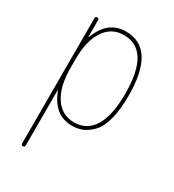

<svg xmlns="http://www.w3.org/2000/svg" viewBox="-181 -632 863 954"><g transform="rotate(30 250.0 -155.0)"><path d="M110.4 -285.2V-235.4Q110.4 -128.9 150.4 -69.3Q190.4 -9.8 259.8 -9.8Q334 -9.8 372.1 -73.2Q410.2 -136.7 410.2 -259.8Q410.2 -509.8 259.8 -509.8Q189.5 -509.8 149.9 -450.7Q110.4 -391.6 110.4 -285.2ZM89.8 210V-509.8Q89.8 -519.5 100.1 -519.5Q110.4 -519.5 110.4 -509.8V-414.1Q110.4 -413.1 111.3 -413.1Q113.3 -413.1 113.3 -415Q156.2 -530.3 259.8 -530.3Q429.7 -530.3 429.7 -259.8Q429.7 -179.7 415 -124Q400.4 -68.4 373.5 -40.5Q346.7 -12.7 319.8 -1.5Q293 9.8 259.8 9.8Q156.2 9.8 113.3 -105.5Q113.3 -107.4 111.3 -107.4Q110.4 -107.4 110.4 -106.4V210Q110.4 219.7 100.1 219.7Q89.8 219.7 89.8 210Z"/></g></svg>

Font: Rounded Mgen+ 1m thin
Style: Regular
Weight: 100
Designer: [Source Han Sans]
Ryoko NISHIZUKA  (kana & ideographs); Paul D. Hunt (Latin, Greek & Cyrillic); Wenlong ZHANG  (bopomofo
Version: Version 1.059.20150602